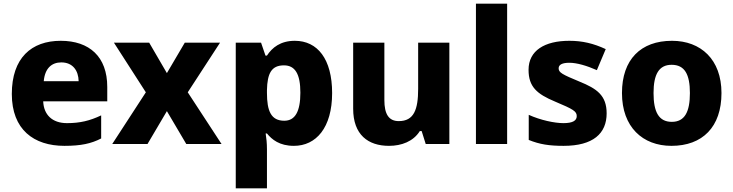

<svg xmlns="http://www.w3.org/2000/svg" viewBox="-20 -780 3972 1040"><path d="M309 -559C150 -559 44 -466 44 -271C44 -78 163 10 329 10C418 10 474 -2 528 -30V-155C467 -126 413 -113 343 -113C262 -113 217 -159 214 -231H561V-309C561 -473 464 -559 309 -559ZM312 -442C374 -442 405 -398 406 -340H217C223 -410 260 -442 312 -442Z M770 -280 588 0H779L884 -178L989 0H1180L997 -280L1172 -549H981L884 -384L788 -549H597Z M1577 -559C1499 -559 1454 -522 1426 -479H1418L1394 -549H1257V240H1426V28C1426 -4 1423 -32 1419 -57H1426C1453 -24 1494 10 1572 10C1692 10 1779 -88 1779 -276C1779 -460 1700 -559 1577 -559ZM1518 -426C1578 -426 1607 -380 1607 -278C1607 -175 1578 -126 1520 -126C1448 -126 1426 -179 1426 -277V-292C1428 -382 1450 -426 1518 -426Z M2414 -549H2245V-299C2245 -186 2222 -124 2140 -124C2085 -124 2062 -163 2062 -238V-549H1893V-191C1893 -50 1974 10 2087 10C2155 10 2219 -14 2254 -70H2264L2286 0H2414Z M2727 0V-760H2558V0Z M3266 -166C3266 -263 3213 -300 3119 -338C3025 -377 3006 -387 3006 -410C3006 -430 3026 -440 3064 -440C3105 -440 3159 -424 3213 -400L3261 -514C3194 -545 3134 -559 3064 -559C2930 -559 2843 -506 2843 -402C2843 -310 2888 -271 2986 -230C3086 -188 3104 -177 3104 -151C3104 -127 3083 -113 3032 -113C2984 -113 2908 -129 2844 -158V-22C2903 2 2955 10 3033 10C3193 10 3266 -57 3266 -166Z M3888 -276C3888 -458 3776 -559 3620 -559C3451 -559 3349 -458 3349 -276C3349 -92 3461 10 3617 10C3785 10 3888 -92 3888 -276ZM3520 -276C3520 -377 3549 -429 3618 -429C3689 -429 3717 -377 3717 -276C3717 -174 3689 -120 3619 -120C3548 -120 3520 -174 3520 -276Z"/></svg>

Font: Noto Sans Telugu ExtraBold
Style: Regular
Weight: 800
Designer: Jelle Bosma - Monotype Design Team
Foundry: Monotype Imaging Inc.
Version: Version 2.005